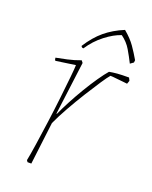

<svg xmlns="http://www.w3.org/2000/svg" viewBox="-122 -697 606 766"><g transform="rotate(20 180.5 -314.5)"><path d="M90 0 85 -7Q90 -31 97 -77.5Q104 -124 111.5 -179Q119 -234 125 -287Q131 -340 135 -379Q139 -418 139 -430L56 -418Q52 -422 52 -430Q69 -433 98.5 -439.5Q128 -446 154 -456L161 -447L132 -222L134 -221Q146 -248 163.5 -281Q181 -314 200.5 -346.5Q220 -379 239 -406.5Q258 -434 272 -450Q288 -453 305.5 -454.5Q323 -456 355 -456L361 -444L356 -430Q352 -431 338 -432Q324 -433 308 -435Q292 -437 283 -437Q274 -427 255 -398.5Q236 -370 212 -331.5Q188 -293 165.5 -253Q143 -213 128 -180L106 0ZM275 -629Q305 -604 322 -579.5Q339 -555 354 -529L353 -519L339 -509Q326 -535 311 -560.5Q296 -586 270 -605Q239 -595 204 -568Q169 -541 144 -503Q136 -503 134 -510Q162 -554 195.5 -582Q229 -610 275 -629Z"/></g></svg>

Font: Labrada Thin
Style: Italic
Weight: 100
Italic angle: -7°
Designer: Mercedes Jáuregui
Foundry: Omnibus-Type Team
Version: Version 1.000; ttfautohint (v1.8.4.7-5d5b)